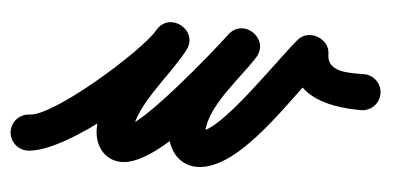

<svg xmlns="http://www.w3.org/2000/svg" viewBox="-72 -365 982 479"><g transform="rotate(5 419.5 -125.0)"><path d="M-36 3.4C-35.2 28.2 -14.4 47.8 10.4 47C108.2 43.9 332.8 -149.9 382.1 -235.5C396.6 -260.8 383.4 -284.5 363.2 -295.4C343.1 -306.2 316 -304.3 302.9 -278.2C262.7 -198.5 177.4 -117 177.4 -22C177.4 18.6 202.4 54.9 246.3 54.9C340.5 54.9 501.2 -157.5 556 -231.1C573.2 -254.3 562.4 -279.2 543.5 -292.3C524.5 -305.3 497.3 -306.5 481.9 -282.1C435.3 -208.5 357.5 -127.6 357.5 -35.7C357.5 8.7 386.3 50.7 434.1 50.7C543.1 50.7 657 -148.6 726 -228.6C738.7 -243.4 719 -260.5 696 -269.1C673 -277.6 646.9 -277.6 646.9 -258C646.9 -149.3 740 -126.2 829.9 -126C854.8 -126 875 -146.1 875 -170.9C875 -195.8 854.9 -216 830.1 -216C795.8 -216.1 736.9 -211.2 736.9 -258C736.9 -277.6 723.5 -292.3 706.9 -298.5C690.3 -304.6 670.6 -302.2 657.8 -287.4C612 -234.2 483.4 -39.3 434.1 -39.3C433.2 -39.3 436.1 -39.2 437.1 -39C439 -38.6 440.8 -37.9 442.5 -36.9C449.4 -32.9 447.5 -28.4 447.5 -35.7C447.5 -102.1 522.6 -178.2 557.9 -233.9C573.4 -258.3 563.5 -282.6 545.4 -295.1C527.3 -307.5 501 -308 483.8 -284.9C452 -242.2 285.7 -35.1 246.3 -35.1C245.1 -35.1 248.6 -35 249.7 -34.7C251.4 -34.4 252.9 -33.9 254.5 -33.3C259.6 -31.1 264 -27.2 266.6 -22.3C267.8 -19.9 267.4 -18.5 267.4 -22C267.4 -86.8 352.2 -176.1 383.3 -237.8C396.4 -263.8 383.9 -287.1 364.4 -297.6C345 -308.1 318.7 -305.7 304.1 -280.5C272.3 -225.2 68.3 -44.9 7.6 -43C-17.2 -42.2 -36.8 -21.4 -36 3.4Z"/></g></svg>

Font: FRB American Cursive Guidelines Black
Style: Bold Italic
Weight: 900
Italic angle: -25°
Version: Version 2.0;Modular Font Editor K font №1